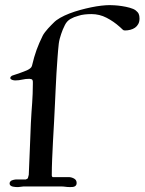

<svg xmlns="http://www.w3.org/2000/svg" viewBox="-20 -740 574 762"><path d="M18.1 -11.7Q18.1 -16.6 20.8 -19.5Q23.4 -22.5 27.1 -24.2Q30.8 -25.9 35.2 -26.6Q39.6 -27.3 43 -27.8H82.5Q90.3 -30.3 91.1 -34.4Q91.8 -38.6 94.2 -46.4Q96.2 -96.7 98.4 -147.7Q100.6 -198.7 102.5 -251Q103.5 -274.9 105 -294.4Q106.4 -314 107.7 -332Q108.9 -350.1 109.6 -367.9Q110.4 -385.7 110.4 -406.2Q110.4 -407.7 110.4 -413.6Q110.4 -419.4 109.4 -420.9Q108.4 -424.8 104.2 -426Q100.1 -427.2 96.2 -427.2Q82 -427.2 68.4 -424.1Q54.7 -420.9 42 -420.9Q39.6 -420.9 36.1 -421.1Q32.7 -421.4 29.3 -422.6Q25.9 -423.8 23.4 -425.5Q21 -427.2 21 -430.2Q21 -434.1 22.7 -435.5Q24.4 -437 27.3 -439.5Q28.8 -439.9 33.7 -441.7Q38.6 -443.4 43.9 -445.1Q49.3 -446.8 54.4 -448.5Q59.6 -450.2 61.5 -451.2Q66.4 -453.1 73.5 -455.6Q80.6 -458 87.4 -461.2Q94.2 -464.4 99.9 -468.8Q105.5 -473.1 106.9 -479Q111.3 -497.6 115.7 -512.9Q120.1 -528.3 125.2 -542.2Q130.4 -556.2 136.2 -569.8Q142.1 -583.5 149.4 -598.1Q152.8 -605 158.7 -612.5Q164.6 -620.1 170.9 -627.2Q177.2 -634.3 183.1 -640.1Q189 -646 192.4 -649.4Q202.6 -660.2 219 -669.4Q235.4 -678.7 255.6 -686.5Q275.9 -694.3 298.1 -700.4Q320.3 -706.5 341.6 -710.9Q362.8 -715.3 382.1 -717.5Q401.4 -719.7 415.5 -719.7Q420.4 -719.7 434.1 -719Q447.8 -718.3 463.9 -715.8Q480 -713.4 495.1 -709.2Q510.3 -705.1 518.6 -698.7Q527.3 -691.9 530.5 -684.8Q533.7 -677.7 533.7 -666.5Q533.7 -653.8 528.8 -644.8Q523.9 -635.7 515.9 -630.1Q507.8 -624.5 497.3 -621.8Q486.8 -619.1 476.1 -619.1Q474.1 -619.1 472.7 -619.6Q471.2 -619.6 470.2 -620.1Q469.2 -620.6 466.8 -622.6Q464.4 -624.5 461.9 -627.2Q459.5 -629.9 457 -631.8Q454.6 -633.8 454.1 -634.3Q431.2 -654.8 403.1 -669.4Q375 -684.1 342.8 -684.1Q329.1 -684.1 315.7 -682.6Q302.2 -681.2 289.6 -676.8Q273.9 -672.9 259.8 -664.8Q245.6 -656.7 237.8 -641.1Q232.9 -631.3 229.2 -622.6Q225.6 -613.8 222.7 -605Q219.7 -596.2 217.3 -587.2Q214.8 -578.1 213.4 -567.9Q210.4 -541.5 208.3 -511.2Q206.1 -481 204.1 -449.5Q202.1 -418 200.9 -387.2Q199.7 -356.4 198.2 -329.6Q196.8 -294.4 194.6 -256.6Q192.4 -218.8 190.4 -181.4Q188.5 -144 187 -109.1Q185.5 -74.2 185.5 -44.9Q185.5 -41 186.5 -39.6Q187.5 -38.1 189 -37.1H252.9Q263.2 -37.1 273.7 -31.5Q284.2 -25.9 284.2 -13.7Q284.2 -7.8 281.5 -4.4Q278.8 -1 274.9 0.5Q271 2 266.1 2.2Q261.2 2.4 256.3 2.4Q247.6 2.4 239.3 1.2Q231 0 222.7 0H220.2H183.1H73.2Q72.3 0 69.3 0.5Q66.4 1 63 1.2Q59.6 1.5 56.6 2Q53.7 2.4 52.2 2.4H49.3Q46.9 2.4 41.7 2.2Q36.6 2 31.2 0.7Q25.9 -0.5 22 -3.4Q18.1 -6.3 18.1 -11.7Z"/></svg>

Font: IM FELL French Canon
Style: Regular
Weight: 400
Designer: Igino Marini
Foundry: Igino Marini,
Version: 3.00